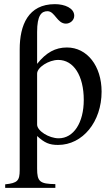

<svg xmlns="http://www.w3.org/2000/svg" viewBox="-20 -689 540 926"><path d="M159 -334C159 -364 215 -400 261 -400C335 -400 384 -324 384 -207C384 -97 335 -22 263 -22C216 -22 159 -58 159 -88ZM159 -535C159 -615 180 -635 209 -635C245 -635 255 -575 298 -575C317 -575 338 -590 338 -613C338 -650 292 -669 245 -669C116 -669 75 -568 75 -451V131C75 183 64 194 5 200V217H247V199C172 198 159 187 159 124V-33C195 0 218 10 260 10C379 10 470 -102 470 -247C470 -371 400 -460 303 -460C247 -460 203 -436 159 -381Z"/></svg>

Font: XITS Math
Style: Regular
Weight: 400
Designer: MicroPress Inc., with final additions and corrections provided by Coen Hoffman, Elsevier (retired)
Version: Version 1.302